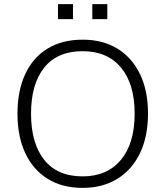

<svg xmlns="http://www.w3.org/2000/svg" viewBox="-20 -906 805 934"><path d="M65 -353Q65 -464 102.5 -545Q140 -626 211 -669.5Q282 -713 382 -713Q480 -713 551 -669.5Q622 -626 661 -545.5Q700 -465 700 -354Q700 -242 661 -161Q622 -80 550.5 -36Q479 8 382 8Q283 8 212 -36Q141 -80 103 -161Q65 -242 65 -353ZM131 -353Q131 -209 195 -128.5Q259 -48 382 -48Q501 -48 568 -128Q635 -208 635 -353Q635 -498 568.5 -577.5Q502 -657 382 -657Q259 -657 195 -577Q131 -497 131 -353ZM429 -813V-886H502V-813ZM262 -813V-886H335V-813Z"/></svg>

Font: Mulish Light
Style: Regular
Weight: 300
Designer: Vernon Adams
Foundry: Vernon Adams
Version: Version 3.603; ttfautohint (v1.8.3)